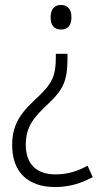

<svg xmlns="http://www.w3.org/2000/svg" viewBox="-20 -560 415 774"><path d="M268 -490C268 -522 254 -540 226 -540C199 -540 184 -523 184 -490C184 -457 199 -441 226 -441C254 -441 268 -458 268 -490ZM252 -322V-343H205V-327C205 -257 191 -225 138 -174C72 -113 29 -68 29 25C29 135 94 194 202 194C260 194 307 179 354 154L333 108C293 130 253 143 204 143C130 143 84 104 84 24C84 -50 115 -86 179 -146C236 -200 252 -239 252 -322Z"/></svg>

Font: Noto Sans Malayalam SemiCondensed Light
Style: Regular
Weight: 300
Width: 4
Designer: Jelle Bosma - Monotype Design Team
Foundry: Monotype Imaging Inc.
Version: Version 2.104